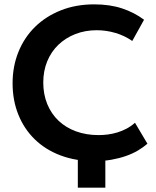

<svg xmlns="http://www.w3.org/2000/svg" viewBox="-20 -730 717 880"><path d="M412.7 8.5Q454.5 8.5 490.5 2.1Q526.5 -4.3 557.2 -15Q588 -25.8 612.5 -40.4Q637 -55 655.7 -71.3L598.7 -167.3Q580.2 -151 559.6 -140.1Q539 -129.3 517.2 -122.8Q495.5 -116.3 473.7 -113.5Q452 -110.8 432 -110.8Q375.5 -110.8 328.6 -127.9Q281.8 -145 248.4 -176.6Q215 -208.3 196.6 -253Q178.3 -297.8 178.3 -352Q178.3 -405 196.6 -449.4Q215 -493.7 247.9 -525.1Q280.8 -556.5 325.6 -574Q370.5 -591.5 423.5 -591.5Q466.5 -591.5 508.5 -579.2Q550.5 -567 586.2 -542.2L640.2 -639.5Q596 -672.7 539.7 -691.4Q483.5 -710 412.2 -710Q327.7 -710 258.9 -682.6Q190 -655.2 140.9 -607.1Q91.7 -559 64.7 -492.6Q37.7 -426.2 37.7 -348.2Q37.7 -270.2 64.1 -204.6Q90.5 -139 139.4 -91.4Q188.2 -43.8 257.7 -17.6Q327.2 8.5 412.7 8.5ZM462.8 -45H336.7V130H462.8Z"/></svg>

Font: Tilda Sans VF
Style: Regular
Weight: 400
Designer: ParaType Ltd
Foundry: ParaType Ltd
Version: Version 1.010